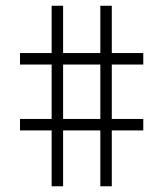

<svg xmlns="http://www.w3.org/2000/svg" viewBox="-20 -690 570 670"><path d="M330.1 -234.9H200.2V-40H160.2V-234.9H49.8V-274.9H160.2V-464.8H49.8V-504.9H160.2V-669.9H200.2V-504.9H330.1V-669.9H370.1V-504.9H480V-464.8H370.1V-274.9H480V-234.9H370.1V-40H330.1ZM200.2 -274.9H330.1V-464.8H200.2Z"/></svg>

Font: Marcellus SC
Style: Regular
Weight: 400
Designer: Astigmatic (AOETI)
Foundry: Astigmatic (AOETI)
Version: Version 1.001